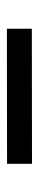

<svg xmlns="http://www.w3.org/2000/svg" viewBox="202 -196 113 558"><g transform="rotate(-90 259.0 82.5)"><path d="M454 45.5V118L61.5 118.5V46Z"/></g></svg>

Font: Public Sans
Style: Regular
Weight: 400
Designer: The Public Sans project authors (U.S. Web Design System). Libre Franklin designed by Pablo Impallari and Rodrigo Fuenzal
Version: Version 1.008; ttfautohint (v1.8.1) -l 8 -r 50 -G 200 -x 14 